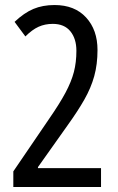

<svg xmlns="http://www.w3.org/2000/svg" viewBox="-20 -744 469 764"><path d="M382 0H33V-62L174 -269Q217 -331 240.5 -375Q264 -419 274 -457.5Q284 -496 284 -542Q284 -590 260 -619.5Q236 -649 190 -649Q159 -649 133.5 -637.5Q108 -626 81 -599L38 -657Q76 -693 113 -708.5Q150 -724 197 -724Q277 -724 322.5 -674.5Q368 -625 368 -545Q368 -488 355 -441Q342 -394 315.5 -347.5Q289 -301 248 -244L131 -79V-75H382Z"/></svg>

Font: Noto Sans ExtraCondensed
Style: Regular
Weight: 400
Width: 2
Designer: Monotype Design Team
Foundry: Monotype Imaging Inc.
Version: Version 2.013; ttfautohint (v1.8.4.7-5d5b)